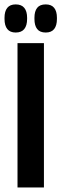

<svg xmlns="http://www.w3.org/2000/svg" viewBox="-33 -830 272 850"><path d="M161.5 0H44.5V-639H161.5ZM36.5 -686Q11.5 -686 -0.8 -701.5Q-13 -717 -13 -746V-751.5Q-13 -780 -0.8 -795.2Q11.5 -810.5 36.5 -810.5Q62 -810.5 74.5 -795.2Q87 -780 87 -751.5V-746Q87 -717 74.5 -701.5Q62 -686 36.5 -686ZM169.5 -686Q143.5 -686 131.5 -701.5Q119.5 -717 119.5 -746V-751.5Q119.5 -780 131.5 -795.2Q143.5 -810.5 169.5 -810.5Q194.5 -810.5 206.8 -795.2Q219 -780 219 -751.5V-746Q219 -717 206.8 -701.5Q194.5 -686 169.5 -686Z"/></svg>

Font: Anek Tamil Condensed SemiBold
Style: Regular
Weight: 600
Width: 3
Designer: Aadarsh Rajan (Tamil), Yesha Goshar (Latin)
Foundry: Ek Type
Version: Version 1.003